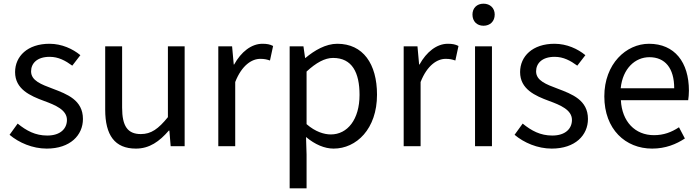

<svg xmlns="http://www.w3.org/2000/svg" viewBox="-20 -795 3808 1044"><path d="M234 13C362 13 431 -60 431 -148C431 -251 345 -283 266 -313C205 -336 149 -356 149 -407C149 -450 181 -486 250 -486C298 -486 336 -465 373 -438L417 -495C376 -529 316 -557 249 -557C130 -557 62 -489 62 -403C62 -310 144 -274 220 -246C280 -224 344 -198 344 -143C344 -96 309 -58 237 -58C172 -58 124 -84 76 -123L32 -62C83 -19 157 13 234 13Z M719 13C793 13 847 -26 898 -85H901L908 0H984V-543H893V-158C841 -94 802 -66 746 -66C674 -66 644 -109 644 -210V-543H552V-199C552 -60 604 13 719 13Z M1167 0H1259V-349C1295 -441 1350 -475 1395 -475C1418 -475 1430 -472 1448 -466L1465 -545C1448 -554 1431 -557 1407 -557C1347 -557 1291 -513 1253 -444H1251L1242 -543H1167Z M1555 229H1647V45L1644 -50C1693 -9 1745 13 1794 13C1918 13 2030 -94 2030 -280C2030 -448 1954 -557 1814 -557C1751 -557 1690 -521 1641 -480H1639L1630 -543H1555ZM1779 -64C1743 -64 1695 -78 1647 -120V-406C1699 -454 1746 -480 1791 -480C1895 -480 1935 -400 1935 -279C1935 -145 1869 -64 1779 -64Z M2175 0H2267V-349C2303 -441 2358 -475 2403 -475C2426 -475 2438 -472 2456 -466L2473 -545C2456 -554 2439 -557 2415 -557C2355 -557 2299 -513 2261 -444H2259L2250 -543H2175Z M2563 0H2655V-543H2563ZM2609 -655C2645 -655 2670 -679 2670 -716C2670 -751 2645 -775 2609 -775C2573 -775 2549 -751 2549 -716C2549 -679 2573 -655 2609 -655Z M2980 13C3108 13 3177 -60 3177 -148C3177 -251 3091 -283 3012 -313C2951 -336 2895 -356 2895 -407C2895 -450 2927 -486 2996 -486C3044 -486 3082 -465 3119 -438L3163 -495C3122 -529 3062 -557 2995 -557C2876 -557 2808 -489 2808 -403C2808 -310 2890 -274 2966 -246C3026 -224 3090 -198 3090 -143C3090 -96 3055 -58 2983 -58C2918 -58 2870 -84 2822 -123L2778 -62C2829 -19 2903 13 2980 13Z M3526 13C3599 13 3657 -11 3704 -42L3672 -103C3631 -76 3589 -60 3536 -60C3433 -60 3362 -134 3356 -250H3722C3724 -264 3726 -282 3726 -302C3726 -457 3648 -557 3509 -557C3385 -557 3266 -448 3266 -271C3266 -92 3381 13 3526 13ZM3355 -315C3366 -423 3434 -484 3511 -484C3596 -484 3646 -425 3646 -315Z"/></svg>

Font: Noto Sans CJK JP
Style: Regular
Weight: 400
Designer: Ryoko NISHIZUKA 西塚涼子 (kana, bopomofo & ideographs); Paul D. Hunt (Latin, Greek & Cyrillic); Sandoll Communications 산돌커뮤니
Foundry: Adobe
Version: Version 2.004;hotconv 1.0.118;makeotfexe 2.5.65603